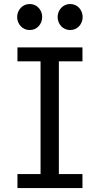

<svg xmlns="http://www.w3.org/2000/svg" viewBox="-20 -953 516 973"><path d="M397.9 -712.9V-642.1H278.3V-70.8H397.9V0H68.4V-70.8H185.5V-642.1H68.4V-712.9ZM66.9 -866.7Q66.9 -880.4 71.8 -892.3Q76.7 -904.3 85.2 -913.3Q93.8 -922.4 105.2 -927.5Q116.7 -932.6 130.4 -932.6Q144 -932.6 155.8 -927.5Q167.5 -922.4 175.8 -913.3Q184.1 -904.3 189 -892.3Q193.8 -880.4 193.8 -866.7Q193.8 -853 189 -841.1Q184.1 -829.1 175.8 -820.1Q167.5 -811 155.8 -805.9Q144 -800.8 130.4 -800.8Q116.7 -800.8 105.2 -805.9Q93.8 -811 85.2 -820.1Q76.7 -829.1 71.8 -841.1Q66.9 -853 66.9 -866.7ZM272 -866.7Q272 -880.4 276.9 -892.3Q281.7 -904.3 290.3 -913.3Q298.8 -922.4 310.3 -927.5Q321.8 -932.6 335.4 -932.6Q349.1 -932.6 360.8 -927.5Q372.6 -922.4 380.9 -913.3Q389.2 -904.3 394 -892.3Q398.9 -880.4 398.9 -866.7Q398.9 -853 394 -841.1Q389.2 -829.1 380.9 -820.1Q372.6 -811 360.8 -805.9Q349.1 -800.8 335.4 -800.8Q321.8 -800.8 310.3 -805.9Q298.8 -811 290.3 -820.1Q281.7 -829.1 276.9 -841.1Q272 -853 272 -866.7Z"/></svg>

Font: Andika Am
Style: Regular
Weight: 400
Designer: Victor Gaultney, Annie Olsen, Julie Remington, Don Collingsworth, Eric Hays, Becca Hirsbrunner
Foundry: SIL International
Version: Version 5.000